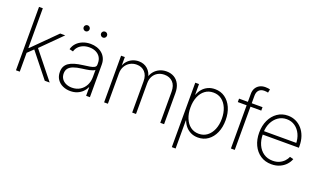

<svg xmlns="http://www.w3.org/2000/svg" viewBox="-90 -1308 3463 2071"><g transform="rotate(20 1641.5 -273.0)"><path d="M119.6 -210.9V-272H129.9L394.5 -535.6H452.1L210 -294.4L204.6 -292.5ZM81.5 0V-727.5H125V0ZM412.1 0 182.6 -288.1 214.4 -317.4 468.3 0Z M706.5 10.7Q659.7 10.7 619.9 -7.3Q580.1 -25.4 556.2 -60.5Q532.2 -95.7 532.2 -146.5Q532.2 -181.6 544.9 -207.3Q557.6 -232.9 583.3 -251Q608.9 -269 648.2 -280.8Q687.5 -292.5 741.7 -299.3Q785.2 -304.7 817.6 -310.1Q850.1 -315.4 868.2 -325.9Q886.2 -336.4 886.2 -357.4V-376Q886.2 -414.1 868.7 -442.6Q851.1 -471.2 818.8 -487.3Q786.6 -503.4 743.2 -503.4Q703.1 -503.4 671.1 -490.2Q639.2 -477.1 618.2 -454.1Q597.2 -431.2 589.8 -401.4L546.9 -411.6Q557.6 -453.1 586.2 -482.7Q614.7 -512.2 655.3 -527.8Q695.8 -543.5 742.7 -543.5Q780.8 -543.5 814.7 -532.5Q848.6 -521.5 874.5 -500Q900.4 -478.5 915.3 -447Q930.2 -415.5 930.2 -374V0H886.7V-97.2H883.8Q870.1 -66.9 845.2 -42.5Q820.3 -18.1 785.4 -3.7Q750.5 10.7 706.5 10.7ZM711.4 -29.8Q762.7 -29.8 802 -53.5Q841.3 -77.1 863.8 -119.4Q886.2 -161.6 886.2 -216.8V-296.9Q877.9 -289.6 863.3 -283.9Q848.6 -278.3 829.6 -273.9Q810.5 -269.5 788.6 -266.4Q766.6 -263.2 744.1 -260.3Q685.5 -252.9 648.4 -238.8Q611.3 -224.6 594 -201.7Q576.7 -178.7 576.7 -145Q576.7 -109.4 594.2 -83.5Q611.8 -57.6 642.6 -43.7Q673.3 -29.8 711.4 -29.8ZM842.8 -651.9Q828.6 -651.9 818.4 -662.1Q808.1 -672.4 808.1 -686.5Q808.1 -701.2 818.4 -710.9Q828.6 -720.7 842.8 -720.7Q856.9 -720.7 866.9 -710.7Q877 -700.7 877 -686.5Q877 -672.4 866.9 -662.1Q856.9 -651.9 842.8 -651.9ZM643.1 -651.9Q628.9 -651.9 618.7 -662.1Q608.4 -672.4 608.4 -686.5Q608.4 -701.2 618.7 -710.9Q628.9 -720.7 643.1 -720.7Q657.2 -720.7 667.2 -710.7Q677.2 -700.7 677.2 -686.5Q677.2 -672.4 667.2 -662.1Q657.2 -651.9 643.1 -651.9Z M1093.3 0V-535.6H1136.2V-413.6H1128.4Q1139.6 -458.5 1165.5 -487.3Q1191.4 -516.1 1225.3 -530.3Q1259.3 -544.4 1295.4 -544.4Q1355.5 -544.4 1397 -507.6Q1438.5 -470.7 1449.2 -408.2H1438.5Q1448.2 -450.2 1473.4 -480.7Q1498.5 -511.2 1534.7 -527.8Q1570.8 -544.4 1613.8 -544.4Q1663.6 -544.4 1701.4 -522.5Q1739.3 -500.5 1760.5 -458.5Q1781.7 -416.5 1781.7 -356.9V0H1737.8V-356.4Q1737.8 -428.7 1700.9 -465.8Q1664.1 -502.9 1605.5 -502.9Q1563.5 -502.9 1530.5 -484.9Q1497.6 -466.8 1478.5 -433.3Q1459.5 -399.9 1459.5 -353V0H1415.5V-359.4Q1415.5 -427.2 1379.9 -465.1Q1344.2 -502.9 1286.1 -502.9Q1244.6 -502.9 1210.9 -483.9Q1177.2 -464.8 1157 -430.2Q1136.7 -395.5 1136.7 -348.6V0Z M1944.8 204.1V-535.6H1987.8V-415H1991.2Q2003.9 -450.7 2028.6 -480Q2053.2 -509.3 2089.4 -526.4Q2125.5 -543.5 2171.4 -543.5Q2236.3 -543.5 2285.9 -508.3Q2335.4 -473.1 2363.3 -410.6Q2391.1 -348.1 2391.1 -267.1Q2391.1 -185.1 2363.5 -122.6Q2335.9 -60.1 2286.6 -24.7Q2237.3 10.7 2171.4 10.7Q2126 10.7 2090.1 -6.6Q2054.2 -23.9 2029.3 -53.2Q2004.4 -82.5 1991.7 -118.7H1988.3V204.1ZM2167 -30.3Q2221.7 -30.3 2262.2 -60.8Q2302.7 -91.3 2325 -144.8Q2347.2 -198.2 2347.2 -267.1Q2347.2 -335.9 2325 -389.2Q2302.7 -442.4 2262.5 -472.7Q2222.2 -502.9 2167 -502.9Q2111.8 -502.9 2071.5 -472.9Q2031.2 -442.9 2009.3 -389.6Q1987.3 -336.4 1987.3 -267.1Q1987.3 -197.8 2009.3 -144.3Q2031.2 -90.8 2071.5 -60.5Q2111.8 -30.3 2167 -30.3Z M2716.8 -535.6V-496.1H2447.3V-535.6ZM2548.8 0V-627Q2548.8 -666 2564.9 -693.1Q2581.1 -720.2 2608.9 -734.9Q2636.7 -749.5 2672.4 -749.5Q2689.9 -749.5 2704.1 -747.6Q2718.3 -745.6 2727.1 -742.7L2718.8 -703.6Q2710.9 -705.6 2699.7 -707Q2688.5 -708.5 2675.3 -708.5Q2636.2 -708.5 2614.5 -686Q2592.8 -663.6 2592.8 -621.1V0Z M3015.6 10.7Q2942.9 10.7 2889.2 -25.1Q2835.4 -61 2805.9 -123.5Q2776.4 -186 2776.4 -266.1Q2776.4 -346.2 2805.9 -408.9Q2835.4 -471.7 2887.9 -507.8Q2940.4 -543.9 3007.8 -543.9Q3055.7 -543.9 3096.9 -525.1Q3138.2 -506.3 3169.2 -471.4Q3200.2 -436.5 3217.5 -387.5Q3234.9 -338.4 3234.9 -277.3V-258.3H2802.2V-297.9H3210.4L3191.4 -283.7Q3191.4 -346.7 3168.2 -396.2Q3145 -445.8 3103.8 -474.6Q3062.5 -503.4 3007.8 -503.4Q2953.6 -503.4 2911.1 -473.9Q2868.7 -444.3 2844.2 -393.8Q2819.8 -343.3 2819.8 -279.3V-263.2Q2819.8 -195.8 2843.5 -143.1Q2867.2 -90.3 2911.1 -60.1Q2955.1 -29.8 3015.6 -29.8Q3059.1 -29.8 3091.8 -44.9Q3124.5 -60.1 3146.5 -84Q3168.5 -107.9 3178.7 -133.3L3220.2 -122.6Q3208 -87.9 3180.2 -57.4Q3152.3 -26.9 3110.6 -8.1Q3068.8 10.7 3015.6 10.7Z"/></g></svg>

Font: Inter 20pt ExtraLight
Style: Regular
Weight: 250
Version: Version 4.001;git-66647c0bb